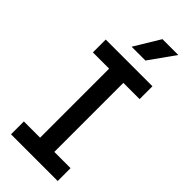

<svg xmlns="http://www.w3.org/2000/svg" viewBox="-288 -957 1003 1003"><g transform="rotate(45 213.5 -455.5)"><path d="M161 -33V-667H266V-33ZM41 -605V-700H386V-605ZM41 0V-95H386V0ZM163 -769 249 -911H366L265 -769Z"/></g></svg>

Font: SUSE Medium
Style: Regular
Weight: 500
Designer: Rene Bieder
Foundry: SUSE
Version: Version 1.000